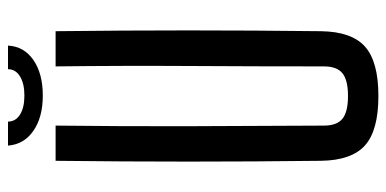

<svg xmlns="http://www.w3.org/2000/svg" viewBox="-263 -696 966 480"><g transform="rotate(-90 220.0 -456.0)"><path d="M220 7Q134 7 96.5 -26.5Q59 -60 58 -137Q56 -304 56 -468.5Q56 -633 58 -800H146Q144 -633 144.5 -464.5Q145 -296 146 -129Q146 -97 163 -83Q180 -69 220 -69Q260 -69 277 -83Q294 -97 294 -129Q294 -296 295 -464.5Q296 -633 294 -800H382Q384 -633 384 -468.5Q384 -304 382 -137Q381 -60 343.5 -26.5Q306 7 220 7ZM96 -919H156Q156 -900 173.5 -889Q191 -878 221 -878Q251 -878 269 -889Q287 -900 287 -919H346Q344 -879 310 -855.5Q276 -832 221 -832Q167 -832 133 -855.5Q99 -879 96 -919Z"/></g></svg>

Font: Big Shoulders Text Medium
Style: Regular
Weight: 500
Designer: Patric King
Foundry: XO Type Co
Version: Version 1.000; ttfautohint (v1.8.2)